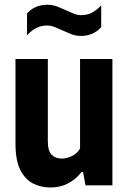

<svg xmlns="http://www.w3.org/2000/svg" viewBox="-20 -802 556 831"><path d="M198.5 9.5Q156 9.5 121.8 -8.5Q87.5 -26.5 67.2 -68Q47 -109.5 47 -180V-546.5H187V-191.5Q187 -148 204 -131.8Q221 -115.5 247.5 -115.5Q266 -115.5 289 -125.5Q312 -135.5 326.5 -158.5V-546.5H466.5V0H350L339.5 -57.5H333Q280 9.5 198.5 9.5ZM330 -646.5Q307.5 -646.5 287.5 -654.5Q267.5 -662.5 249 -671Q232 -679 216 -685.2Q200 -691.5 184 -691.5Q158 -691.5 137.8 -681.2Q117.5 -671 97 -649.5V-744Q131 -781.5 185 -781.5Q207.5 -781.5 227.5 -773.8Q247.5 -766 266 -757.5Q283 -749.5 299 -743Q315 -736.5 331 -736.5Q357 -736.5 377.2 -746.8Q397.5 -757 418 -778.5V-684.5Q384 -646.5 330 -646.5Z"/></svg>

Font: Encode Sans Condensed
Style: Bold
Weight: 700
Width: 3
Designer: Multiple Designers
Foundry: Impallari Type
Version: Version 3.000; ttfautohint (v1.8.3) -l 8 -r 50 -G 200 -x 14 